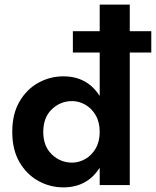

<svg xmlns="http://www.w3.org/2000/svg" viewBox="-20 -800 674 830"><path d="M33 -230Q33 -307 64 -360.5Q95 -414 145.5 -442Q196 -470 254 -470Q357 -470 411 -385V-573H295V-665H411V-780H541V-665H634V-573H541V0H411V-75Q357 10 254 10Q196 10 145.5 -18Q95 -46 64 -99.5Q33 -153 33 -230ZM167 -230Q167 -168 204 -132.5Q241 -97 292 -97Q321 -97 348.5 -112.5Q376 -128 393.5 -158Q411 -188 411 -230Q411 -272 393.5 -302Q376 -332 348.5 -347.5Q321 -363 292 -363Q241 -363 204 -327.5Q167 -292 167 -230Z"/></svg>

Font: Von Semi
Style: Regular
Weight: 600
Version: Version 4.000; ttfautohint (v1.8.4.7-5d5b)